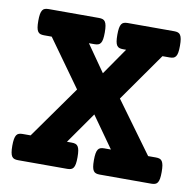

<svg xmlns="http://www.w3.org/2000/svg" viewBox="-69 -651 738 722"><g transform="rotate(10 300.0 -290.0)"><path d="M217.8 -300.3 89.4 -479.5H60.1Q51.8 -479.5 45.9 -481.4Q40 -483.4 36.4 -488.8Q32.7 -494.1 31 -503.9Q29.3 -513.7 29.3 -529.3Q29.3 -544.9 31 -554.7Q32.7 -564.5 36.4 -570.1Q40 -575.7 45.9 -577.6Q51.8 -579.6 60.1 -579.6H252.4Q260.7 -579.6 266.6 -577.6Q272.5 -575.7 276.1 -570.1Q279.8 -564.5 281.5 -554.7Q283.2 -544.9 283.2 -529.3Q283.2 -513.7 281.5 -503.9Q279.8 -494.1 276.1 -488.8Q272.5 -483.4 266.6 -481.4Q260.7 -479.5 252.4 -479.5H231.4L302.7 -377.4L373.5 -479.5H361.8Q353.5 -479.5 347.7 -481.4Q341.8 -483.4 338.1 -488.8Q334.5 -494.1 332.8 -503.9Q331.1 -513.7 331.1 -529.3Q331.1 -544.9 332.8 -554.7Q334.5 -564.5 338.1 -570.1Q341.8 -575.7 347.7 -577.6Q353.5 -579.6 361.8 -579.6H539.6Q547.9 -579.6 553.7 -577.6Q559.6 -575.7 563.2 -570.1Q566.9 -564.5 568.6 -554.7Q570.3 -544.9 570.3 -529.3Q570.3 -513.7 568.6 -503.9Q566.9 -494.1 563.2 -488.8Q559.6 -483.4 553.7 -481.4Q547.9 -479.5 539.6 -479.5H512.2L382.3 -294.9L524.4 -100.1H554.2Q562.5 -100.1 568.4 -98.1Q574.2 -96.2 577.9 -90.6Q581.5 -85 583.3 -75.2Q585 -65.4 585 -49.8Q585 -34.2 583.3 -24.4Q581.5 -14.6 577.9 -9.3Q574.2 -3.9 568.4 -2Q562.5 0 554.2 0H356.9Q348.6 0 342.8 -2Q336.9 -3.9 333.3 -9.3Q329.6 -14.6 327.9 -24.4Q326.2 -34.2 326.2 -49.8Q326.2 -65.4 327.9 -75.2Q329.6 -85 333.3 -90.6Q336.9 -96.2 342.8 -98.1Q348.6 -100.1 356.9 -100.1H382.3L297.9 -219.2L214.4 -100.1H232.9Q241.2 -100.1 247.1 -98.1Q252.9 -96.2 256.6 -90.6Q260.3 -85 262 -75.2Q263.7 -65.4 263.7 -49.8Q263.7 -34.2 262 -24.4Q260.3 -14.6 256.6 -9.3Q252.9 -3.9 247.1 -2Q241.2 0 232.9 0H45.4Q37.1 0 31.2 -2Q25.4 -3.9 21.7 -9.3Q18.1 -14.6 16.4 -24.4Q14.6 -34.2 14.6 -49.8Q14.6 -65.4 16.4 -75.2Q18.1 -85 21.7 -90.6Q25.4 -96.2 31.2 -98.1Q37.1 -100.1 45.4 -100.1H75.7Z"/></g></svg>

Font: Courier Prime
Style: Bold
Weight: 700
Monospace: yes
Designer: Alan Dague-Greene
Foundry: Quote-Unquote Apps
Version: Version 1.202